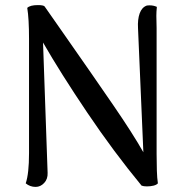

<svg xmlns="http://www.w3.org/2000/svg" viewBox="-20 -722 727 754"><path d="M81 -2Q94 -40 94 -120V-569Q94 -649 87 -691Q98 -702 129 -702Q150 -702 155 -697L227 -594Q346 -424 424.5 -309.5Q503 -195 543 -124L522 -611Q520 -646 528.5 -669.5Q537 -693 556 -700Q560 -701 568 -701Q583 -701 596 -695Q594 -675 594 -660L595 -612V-118Q595 -83 596 -52.5Q597 -22 600 -2Q595 4 583 7Q571 10 557 10Q544 10 536 7Q427 -125 322.5 -280Q218 -435 149 -555L167 -43Q168 -19 153.5 -3.5Q139 12 120 12Q98 12 81 -2Z"/></svg>

Font: Arima Madurai Medium
Style: Regular
Weight: 500
Designer: Joana Correia and Natanael Gama
Foundry: NDISCOVER
Version: Version 1.020